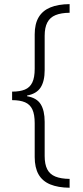

<svg xmlns="http://www.w3.org/2000/svg" viewBox="-20 -734 393 913"><path d="M311 158.7Q255.9 158.2 218.8 142.8Q181.6 127.4 163.3 95.2Q145 63 145 12.7V-148.4Q145 -189.5 134 -213.4Q123 -237.3 99.1 -247.6Q75.2 -257.8 37.6 -257.8V-298.3Q74.7 -298.3 98.4 -308.1Q122.1 -317.9 133.5 -341.6Q145 -365.2 145 -407.2V-570.3Q145 -620.1 163.6 -651.6Q182.1 -683.1 219 -698.5Q255.9 -713.9 311 -714.4V-673.3Q270.5 -672.9 244.1 -662.1Q217.8 -651.4 205.1 -627.2Q192.4 -603 192.4 -564V-400.9Q192.4 -347.7 173.1 -317.9Q153.8 -288.1 108.9 -279.8V-276.4Q154.8 -268.6 173.6 -238.3Q192.4 -208 192.4 -154.8V7.8Q192.4 46.9 204.6 70.8Q216.8 94.7 243.2 105.5Q269.5 116.2 311 116.7Z"/></svg>

Font: Open Sans SemiCondensed Light
Style: Regular
Weight: 300
Width: 4
Designer: Monotype Design Team
Foundry: Monotype Imaging Inc.
Version: Version 3.000